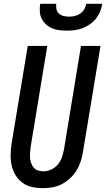

<svg xmlns="http://www.w3.org/2000/svg" viewBox="-20 -975 554 1003"><path d="M205 8Q176 8 148 2Q120 -4 98.5 -19.5Q77 -35 62.5 -58Q48 -81 41.5 -108Q35 -135 35.5 -164Q36 -193 40 -222L125 -735H227L140 -207Q138 -193 137 -178.5Q136 -164 137 -150Q138 -136 143 -122.5Q148 -109 156.5 -99Q165 -89 178.5 -84.5Q192 -80 206 -80Q227 -80 247 -89Q267 -98 281.5 -115Q296 -132 303 -152.5Q310 -173 314 -193L403 -735H505L413 -179Q409 -154 401 -130Q393 -106 379.5 -84Q366 -62 346 -43.5Q326 -25 303 -13Q280 -1 254.5 3.5Q229 8 205 8ZM329 -815Q309 -815 289 -817.5Q269 -820 251.5 -827.5Q234 -835 220 -848Q206 -861 197.5 -878Q189 -895 188 -915Q187 -935 190 -955H274Q272 -940 275 -926.5Q278 -913 288 -904Q298 -895 312 -891.5Q326 -888 341 -888Q356 -888 371 -891.5Q386 -895 399 -904Q412 -913 420 -926.5Q428 -940 430 -955H514Q511 -935 503 -915Q495 -895 481.5 -878Q468 -861 449 -848Q430 -835 410.5 -827.5Q391 -820 370 -817.5Q349 -815 329 -815Z"/></svg>

Font: Iosevka SS18 Semibold
Style: Italic
Weight: 600
Italic angle: -9°
Monospace: yes
Designer: Belleve Invis
Foundry: Belleve Invis
Version: Version 25.1.1; ttfautohint (v1.8.4)